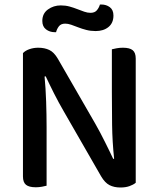

<svg xmlns="http://www.w3.org/2000/svg" viewBox="-20 -826 705 853"><path d="M583 -14Q572 -5 555 1Q538 7 515 7Q487 7 466.5 -3.5Q446 -14 429 -43L264 -330Q253 -349 241.5 -370Q230 -391 219.5 -412Q209 -433 199.5 -452.5Q190 -472 183 -487L178 -486Q183 -434 185 -374.5Q187 -315 187 -262V-1Q180 1 166.5 3.5Q153 6 139 6Q109 6 95.5 -5Q82 -16 82 -42V-590Q92 -601 110.5 -607.5Q129 -614 150 -614Q178 -614 199 -604Q220 -594 237 -565L403 -277Q414 -258 425 -237Q436 -216 446.5 -195Q457 -174 466.5 -154.5Q476 -135 483 -120L487 -121Q479 -197 478 -271.5Q477 -346 477 -417V-607Q485 -609 498 -611.5Q511 -614 526 -614Q556 -614 569.5 -603Q583 -592 583 -566ZM250 -802Q271 -802 289 -797Q307 -792 323.5 -785.5Q340 -779 354.5 -774Q369 -769 382 -769Q401 -769 410.5 -780.5Q420 -792 424 -806H430Q452 -806 468 -794Q484 -782 484 -757Q484 -724 462 -706Q440 -688 405 -688Q383 -688 363.5 -693Q344 -698 327.5 -704.5Q311 -711 296.5 -716Q282 -721 270 -721Q251 -721 242 -709.5Q233 -698 229 -683H223Q201 -683 184.5 -695.5Q168 -708 168 -733Q168 -766 193 -784Q218 -802 250 -802Z"/></svg>

Font: Baloo Da 2 Medium
Style: Regular
Weight: 500
Designer: Noopur Datye, Sulekha Rajkumar and Ek Type
Foundry: Ek Type
Version: Version 1.640;hotconv 1.0.111;makeotfexe 2.5.65597; ttfautoh